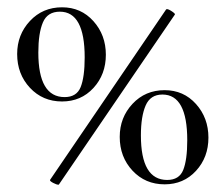

<svg xmlns="http://www.w3.org/2000/svg" viewBox="-20 -500 614 526"><path d="M140 6Q135 6 125.5 1Q116 -4 117 -7L435 -474L437 -475Q442 -475 451.5 -468.5Q461 -462 459 -460L141 6ZM27 -352Q27 -405 62 -442.5Q97 -480 150 -480Q202 -480 236 -442Q270 -404 270 -350Q270 -296 236 -259Q202 -222 150 -222Q97 -222 62 -259.5Q27 -297 27 -352ZM212 -343Q212 -468 144 -468Q110 -468 97.5 -438.5Q85 -409 85 -356Q85 -234 157 -234Q190 -234 201 -261.5Q212 -289 212 -343ZM308 -125Q308 -178 343 -215.5Q378 -253 431 -253Q483 -253 517 -215Q551 -177 551 -123Q551 -69 517 -32Q483 5 431 5Q378 5 343 -32.5Q308 -70 308 -125ZM493 -116Q493 -241 425 -241Q392 -241 379 -211Q366 -181 366 -129Q366 -7 438 -7Q471 -7 482 -34.5Q493 -62 493 -116Z"/></svg>

Font: Cormorant SC
Style: Regular
Weight: 400
Designer: Christian Thalmann (Catharsis Fonts)
Foundry: Catharsis Fonts
Version: Version 4.000